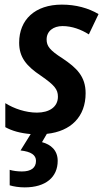

<svg xmlns="http://www.w3.org/2000/svg" viewBox="-20 -572 454 832"><path d="M87 240C179 240 230 195 230 125C230 79 200 54 162 44L183 8C288 -3 351 -67 351 -168C351 -241 312 -278 251 -319C196 -354 182 -372 182 -401C182 -437 211 -459 251 -459C292 -459 332 -444 365 -423L407 -511C363 -537 309 -552 248 -552C132 -552 63 -487 63 -387C63 -324 94 -286 157 -244C216 -203 231 -185 231 -153C231 -108 193 -84 140 -84C92 -84 41 -101 3 -125V-21C32 -5 67 5 113 9L69 80C115 85 136 100 136 125C136 155 115 171 75 171C55 171 35 168 22 164V231C38 236 62 240 87 240Z"/></svg>

Font: Noto Sans SemiCondensed SemiBold
Style: Italic
Weight: 600
Width: 4
Italic angle: -12°
Designer: Monotype Design Team
Foundry: Monotype Imaging Inc.
Version: Version 2.013